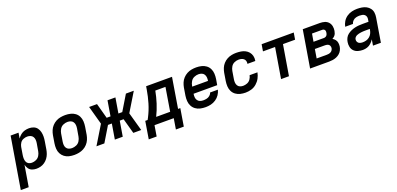

<svg xmlns="http://www.w3.org/2000/svg" viewBox="-11 -1456 5331 2579"><g transform="rotate(-20 2654.0 -166.5)"><path d="M-20 205H93L143 -97Q150 -67 167.5 -41Q185 -15 214.5 -3.5Q244 8 277 8Q307 8 338 0Q369 -8 396 -27Q423 -46 442.5 -72.5Q462 -99 473 -129Q484 -159 489 -189L507 -299Q513 -333 513.5 -366.5Q514 -400 506.5 -431.5Q499 -463 480.5 -488.5Q462 -514 431.5 -526Q401 -538 367 -538Q336 -538 304.5 -529.5Q273 -521 246.5 -499.5Q220 -478 202 -451L215 -530H102ZM247 -89Q222 -89 201 -100Q180 -111 171 -133Q162 -155 161.5 -179Q161 -203 165 -228L183 -338Q188 -366 204.5 -392Q221 -418 249.5 -429.5Q278 -441 306 -441Q330 -441 351.5 -432.5Q373 -424 385 -405Q397 -386 399 -362.5Q401 -339 397 -315L378 -205Q373 -174 356 -145.5Q339 -117 308.5 -103Q278 -89 247 -89Z M819 8Q852 8 886 1.5Q920 -5 951.5 -21.5Q983 -38 1007.5 -65Q1032 -92 1045.5 -124Q1059 -156 1065 -189L1083 -299Q1089 -337 1087 -375Q1085 -413 1069 -445.5Q1053 -478 1024 -499.5Q995 -521 958.5 -529.5Q922 -538 884 -538Q851 -538 817 -532Q783 -526 751.5 -509Q720 -492 695.5 -465.5Q671 -439 657.5 -406.5Q644 -374 638 -341L620 -231Q614 -193 616 -155Q618 -117 634.5 -85Q651 -53 679.5 -31Q708 -9 744.5 -0.5Q781 8 819 8ZM821 -89Q797 -89 775.5 -97.5Q754 -106 742 -125Q730 -144 728.5 -167.5Q727 -191 731 -215L749 -325Q754 -356 771.5 -385Q789 -414 820 -427.5Q851 -441 882 -441Q906 -441 927.5 -432.5Q949 -424 961 -405Q973 -386 975 -362.5Q977 -339 973 -315L954 -205Q949 -174 931.5 -145Q914 -116 883 -102.5Q852 -89 821 -89Z M1136 0H1249L1380 -217H1435L1399 0H1512L1548 -217H1603L1663 0H1776L1702 -265L1863 -530H1750L1619 -313H1564L1600 -530H1487L1451 -313H1396L1337 -530H1224L1297 -265Z M2216 153H2329L2370 -97H2338L2409 -530H2039L2031 -482Q2016 -391 1989 -300.5Q1962 -210 1918 -125L1903 -97H1869L1853 0H2241ZM2225 -97H2025Q2065 -178 2092 -263Q2119 -348 2135 -433H2280ZM1828 153H1941L1966 0H1853Z M2697 8Q2733 8 2770.5 -0.5Q2808 -9 2842 -31.5Q2876 -54 2898 -87Q2920 -120 2929 -157H2817Q2811 -133 2790 -116Q2769 -99 2744.5 -94Q2720 -89 2697 -89Q2672 -89 2650.5 -97Q2629 -105 2616 -124Q2603 -143 2601 -167Q2599 -191 2603 -215V-217H2941L2955 -299Q2961 -337 2959 -375Q2957 -413 2941 -445.5Q2925 -478 2896 -499.5Q2867 -521 2830.5 -529.5Q2794 -538 2756 -538Q2723 -538 2689 -532Q2655 -526 2623.5 -509Q2592 -492 2567.5 -465.5Q2543 -439 2529.5 -406.5Q2516 -374 2510 -341L2492 -231Q2486 -192 2488.5 -154Q2491 -116 2508 -83.5Q2525 -51 2554.5 -29.5Q2584 -8 2621 0Q2658 8 2697 8ZM2844 -313H2619L2621 -325Q2626 -356 2643.5 -385Q2661 -414 2692 -427.5Q2723 -441 2754 -441Q2778 -441 2799.5 -432.5Q2821 -424 2833 -405Q2845 -386 2847 -362.5Q2849 -339 2845 -315Z M3267 8Q3308 8 3349.5 -4Q3391 -16 3425 -45.5Q3459 -75 3479.5 -113.5Q3500 -152 3508 -194H3396Q3390 -164 3372 -138Q3354 -112 3325 -100.5Q3296 -89 3267 -89Q3243 -89 3222 -97.5Q3201 -106 3189.5 -125.5Q3178 -145 3176.5 -168.5Q3175 -192 3179 -215L3197 -325Q3202 -356 3219 -385Q3236 -414 3266.5 -427.5Q3297 -441 3327 -441Q3348 -441 3366.5 -436.5Q3385 -432 3399.5 -419.5Q3414 -407 3419.5 -388.5Q3425 -370 3421 -350V-347H3533Q3534 -350 3534 -353Q3540 -387 3532 -419Q3524 -451 3504 -475Q3484 -499 3455.5 -513.5Q3427 -528 3394 -533Q3361 -538 3327 -538Q3295 -538 3261.5 -531.5Q3228 -525 3197 -508Q3166 -491 3142 -464.5Q3118 -438 3105 -406Q3092 -374 3086 -341L3068 -231Q3062 -193 3064 -155Q3066 -117 3082 -84.5Q3098 -52 3127 -30.5Q3156 -9 3192.5 -0.5Q3229 8 3267 8Z M3775 0H3888L3960 -433H4133L4149 -530H3690L3674 -433H3847Z M4190 0H4464Q4490 0 4516 -4Q4542 -8 4567.5 -18.5Q4593 -29 4614.5 -47.5Q4636 -66 4648.5 -91Q4661 -116 4665 -141Q4669 -168 4665 -194Q4661 -220 4645.5 -239.5Q4630 -259 4608 -272Q4625 -281 4639.5 -295Q4654 -309 4661 -327Q4668 -345 4671 -363Q4677 -397 4670.5 -430Q4664 -463 4642.5 -487Q4621 -511 4589 -520.5Q4557 -530 4522 -530H4278ZM4505 -322H4356L4375 -433H4522Q4536 -433 4547 -425Q4558 -417 4560.5 -403.5Q4563 -390 4560 -376Q4558 -362 4551.5 -349Q4545 -336 4532 -329Q4519 -322 4505 -322ZM4319 -97 4340 -225H4484Q4504 -225 4522.5 -219Q4541 -213 4549.5 -195Q4558 -177 4555 -158Q4552 -143 4543.5 -130Q4535 -117 4521 -109.5Q4507 -102 4492.5 -99.5Q4478 -97 4464 -97Z M4944 8Q4975 8 5005.5 -2Q5036 -12 5060.5 -34.5Q5085 -57 5103 -85L5089 0H5202L5258 -342Q5264 -377 5259.5 -410.5Q5255 -444 5235.5 -470Q5216 -496 5187 -511.5Q5158 -527 5124.5 -532.5Q5091 -538 5056 -538Q5019 -538 4980.5 -529Q4942 -520 4908 -496.5Q4874 -473 4853 -438.5Q4832 -404 4825 -366H4936Q4941 -390 4961 -409.5Q4981 -429 5006.5 -435Q5032 -441 5056 -441Q5075 -441 5093.5 -437.5Q5112 -434 5126 -423Q5140 -412 5145.5 -394.5Q5151 -377 5148 -358L5142 -322H5059Q5031 -322 5003 -320Q4975 -318 4947 -311.5Q4919 -305 4891.5 -293Q4864 -281 4840 -262.5Q4816 -244 4802.5 -217Q4789 -190 4785 -162Q4779 -127 4786.5 -92.5Q4794 -58 4817.5 -34.5Q4841 -11 4874.5 -1.5Q4908 8 4944 8ZM4975 -89Q4954 -89 4934.5 -95.5Q4915 -102 4904.5 -120Q4894 -138 4898 -160Q4900 -175 4911.5 -187.5Q4923 -200 4937.5 -206.5Q4952 -213 4967.5 -216.5Q4983 -220 4998 -222Q5013 -224 5028.5 -225Q5044 -226 5059 -226H5126L5123 -211Q5119 -186 5107 -162Q5095 -138 5073.5 -120.5Q5052 -103 5026.5 -96Q5001 -89 4975 -89Z"/></g></svg>

Font: Iosevka Sparkle SmBdObl
Style: Regular
Weight: 600
Italic angle: -9°
Designer: Belleve Invis
Foundry: Belleve Invis
Version: Version 4.5.0; ttfautohint (v1.8.3)